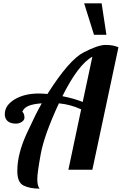

<svg xmlns="http://www.w3.org/2000/svg" viewBox="-20 -1020 732 1154"><path d="M544.9 -811 485.8 -1000H590.8L619.6 -811ZM355 -441.9Q423.3 -428.7 477.1 -407.2L535.2 -679.2Q450.7 -633.3 355 -441.9ZM217.8 113.8Q159.2 113.8 121.6 95.2Q84 76.7 84 7.8Q84 -94.7 140.9 -218.3Q197.8 -341.8 231 -398.9Q183.6 -396 153.6 -384.5Q123.5 -373 113.8 -347.2Q117.7 -347.2 122.3 -337.2Q127 -327.1 127 -312.5Q127 -297.9 110.8 -287.4Q94.7 -276.9 76.2 -276.9Q43.9 -276.9 26.4 -291.7Q8.8 -306.6 8.8 -333.5Q8.8 -386.7 67.6 -422.4Q126.5 -458 212.9 -458Q233.4 -458 265.1 -455.1Q394.5 -659.2 481.7 -704.6Q568.8 -750 614.7 -750Q660.6 -750 691.9 -735.8L535.2 0H391.1L467.8 -362.8Q402.8 -392.6 334 -398.9Q246.1 -209.5 225.1 -95.2Q204.1 19 204.1 57.6Q204.1 96.2 217.8 113.8Z"/></svg>

Font: Lobster-Regular
Style: Regular
Weight: 400
Designer: Pablo Impallari
Foundry: Pablo Impallari
Version: Version 1.007; ttfautohint (v1.1) -l 8 -r 50 -G 50 -x 14 -D 